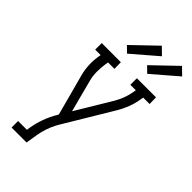

<svg xmlns="http://www.w3.org/2000/svg" viewBox="-292 -1060 1143 1143"><g transform="rotate(45 280.0 -488.5)"><path d="M57 0V-55H131L134 -74Q141 -118 157 -162.5Q173 -207 198 -248L201 -254Q184 -320 166 -385Q148 -450 131 -515Q122 -550 120 -587Q118 -624 124 -662L127 -680H81V-735H242L243 -680H189L186 -662Q181 -628 181 -594Q181 -560 189 -529L243 -323L376 -544Q392 -571 403.5 -601Q415 -631 420 -662L423 -680H377V-735H538L539 -680H485L482 -662Q476 -624 462 -587Q448 -550 427 -515L250 -220Q246 -214 242.5 -207.5Q239 -201 235 -194Q220 -165 210 -134.5Q200 -104 195 -74L183 0ZM402 -797 365 -833 515 -977 560 -933ZM232 -797 195 -833 345 -977 390 -933Z"/></g></svg>

Font: Iosevka Curly Slab Light
Style: Italic
Weight: 300
Italic angle: -9°
Monospace: yes
Designer: Belleve Invis
Foundry: Belleve Invis
Version: Version 22.1.2; ttfautohint (v1.8.4)